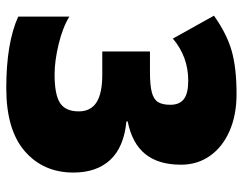

<svg xmlns="http://www.w3.org/2000/svg" viewBox="-101 -663 774 612"><g transform="rotate(90 286.0 -357.0)"><path d="M367 -377V-373Q449 -365 489.5 -321.5Q530 -278 530 -204Q530 -108 462 -49Q394 10 261 10Q117 10 33 -28V-191Q67 -170 120.5 -157Q174 -144 217 -144Q282 -144 308.5 -161.5Q335 -179 335 -221Q335 -259 306.5 -277.5Q278 -296 218 -296H144V-448H210Q252 -448 274.5 -454Q297 -460 305.5 -474Q314 -488 314 -513Q314 -542 296 -556Q278 -570 237 -570Q161 -570 103 -521L30 -652Q86 -692 140.5 -708Q195 -724 280 -724Q347 -724 398 -701.5Q449 -679 477 -639Q505 -599 505 -547Q505 -475 471 -433Q437 -391 367 -377Z"/></g></svg>

Font: Noto Sans Display Black Narrow
Style: Regular
Weight: 900
Width: 4
Designer: Monotype Design team
Foundry: Monotype Imaging Inc.
Version: Version 1.000